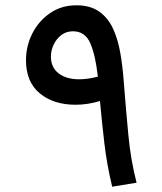

<svg xmlns="http://www.w3.org/2000/svg" viewBox="-20 -700 612 724"><path d="M403 4Q383 -79 373.5 -160Q364 -241 357 -319Q310 -305 265 -305Q182 -305 130 -348Q78 -391 78 -473Q78 -526 101.5 -573Q125 -620 168 -650Q211 -680 268 -680Q321 -680 354.5 -656Q388 -632 406.5 -591.5Q425 -551 434 -498.5Q443 -446 447 -388Q455 -286 464 -191Q473 -96 495 -11ZM172 -487Q172 -445 201.5 -423Q231 -401 278 -401Q311 -401 349 -411Q340 -492 320.5 -537Q301 -582 255 -582Q230 -582 211.5 -568Q193 -554 182.5 -532Q172 -510 172 -487Z"/></svg>

Font: Noto Sans Arabic Med
Style: Regular
Weight: 500
Designer: Monotype Design Team, Nadine Chahine, Nizar Qandah and Khaled Hosny
Foundry: Monotype Imaging Inc.
Version: Version 2.012; ttfautohint (v1.8.4.7-5d5b)